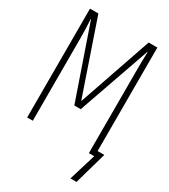

<svg xmlns="http://www.w3.org/2000/svg" viewBox="-215 -814 959 1091"><g transform="rotate(30 265.0 -268.5)"><path d="M44 0V-714H99L262 -238H265L429 -714H486V-35H530L470 177H430L484 0H449V-540Q449 -571 449.5 -602.5Q450 -634 451 -664H449L284 -193H242L79 -665H77Q79 -628 80 -601Q81 -574 81 -543V0Z"/></g></svg>

Font: Noto Sans Mono Condensed ExtraLight
Style: Regular
Weight: 200
Width: 3
Designer: Monotype Design Team
Foundry: Monotype Imaging Inc.
Version: Version 2.014; ttfautohint (v1.8.4.7-5d5b)